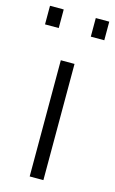

<svg xmlns="http://www.w3.org/2000/svg" viewBox="-139 -752 478 798"><g transform="rotate(15 100.5 -353.5)"><path d="M75 -500H134V0H75ZM-27 -627V-707H32V-627ZM170 -627V-707H228V-627Z"/></g></svg>

Font: Titillium Web Light
Style: Regular
Weight: 300
Version: Version 1.002;PS 57.000;hotconv 1.0.70;makeotf.lib2.5.55311